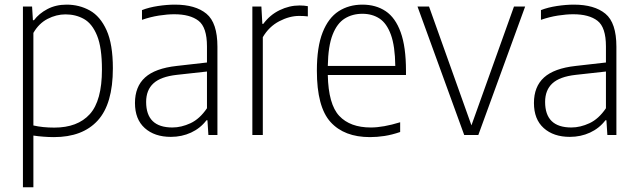

<svg xmlns="http://www.w3.org/2000/svg" viewBox="-20 -568 2684 808"><path d="M76.5 220V-540.5H115L118.5 -483H123Q144 -511 179.5 -529.8Q215 -548.5 260.5 -548.5Q313.5 -548.5 357.8 -524Q402 -499.5 428.5 -440.8Q455 -382 455 -280.5Q455 -130.5 391.2 -60.8Q327.5 9 207 9Q185.5 9 162.8 7.2Q140 5.5 120.5 2.5V220ZM208.5 -31Q306.5 -31 357.8 -87.5Q409 -144 409 -275.5Q409 -368 388.5 -418.2Q368 -468.5 333.5 -488Q299 -507.5 255.5 -507.5Q217 -507.5 180.2 -488.5Q143.5 -469.5 120.5 -429.5V-40Q159.5 -31 208.5 -31Z M699 8Q630.5 8 589.2 -29Q548 -66 548 -134.5Q548 -203.5 590.5 -242Q633 -280.5 723.5 -290.5L851 -305V-372.5Q851 -453 815.5 -480.5Q780 -508 713.5 -508Q684.5 -508 649 -502.5Q613.5 -497 577.5 -484.5V-525.5Q607 -537 645 -542.8Q683 -548.5 716 -548.5Q802.5 -548.5 848.8 -510.2Q895 -472 895 -371.5V0H857L853 -62H849Q823 -28 784 -10Q745 8 699 8ZM595 -139Q595 -31.5 705.5 -31.5Q743 -31.5 781.8 -49.5Q820.5 -67.5 851 -112.5V-267L724 -253Q656.5 -245.5 625.8 -217.2Q595 -189 595 -139Z M1042 0V-540.5H1080L1084 -467.5H1088Q1116 -505.5 1156.8 -525.2Q1197.5 -545 1240.5 -545Q1260 -545 1275.5 -542V-499Q1266.5 -500 1258.2 -500.5Q1250 -501 1239 -501Q1198 -501 1155 -478.5Q1112 -456 1086 -411.5V0Z M1537 9Q1428.5 9 1371 -54.5Q1313.5 -118 1313.5 -270.5Q1313.5 -370.5 1337.8 -431.8Q1362 -493 1405.2 -520.8Q1448.5 -548.5 1505 -548.5Q1562 -548.5 1603 -521Q1644 -493.5 1666.2 -432.2Q1688.5 -371 1688.5 -270V-252.5H1359.5Q1362 -129 1407.8 -80.2Q1453.5 -31.5 1540.5 -31.5Q1592.5 -31.5 1664 -53.5V-12.5Q1629 -0.5 1598 4.2Q1567 9 1537 9ZM1505 -510Q1463 -510 1430.8 -490Q1398.5 -470 1379.8 -422.2Q1361 -374.5 1359.5 -290.5H1643.5Q1642.5 -374 1625 -422Q1607.5 -470 1577 -490Q1546.5 -510 1505 -510Z M1933.5 0 1737 -540.5H1785.5L1964 -40.5L2143 -540.5H2190L1993 0Z M2378 8Q2309.5 8 2268.2 -29Q2227 -66 2227 -134.5Q2227 -203.5 2269.5 -242Q2312 -280.5 2402.5 -290.5L2530 -305V-372.5Q2530 -453 2494.5 -480.5Q2459 -508 2392.5 -508Q2363.5 -508 2328 -502.5Q2292.5 -497 2256.5 -484.5V-525.5Q2286 -537 2324 -542.8Q2362 -548.5 2395 -548.5Q2481.5 -548.5 2527.8 -510.2Q2574 -472 2574 -371.5V0H2536L2532 -62H2528Q2502 -28 2463 -10Q2424 8 2378 8ZM2274 -139Q2274 -31.5 2384.5 -31.5Q2422 -31.5 2460.8 -49.5Q2499.5 -67.5 2530 -112.5V-267L2403 -253Q2335.5 -245.5 2304.8 -217.2Q2274 -189 2274 -139Z"/></svg>

Font: Encode Sans SmCnd XLt
Style: Regular
Weight: 200
Width: 4
Designer: Multiple Designers
Foundry: Impallari Type
Version: Version 3.002; ttfautohint (v1.8.3) -l 8 -r 50 -G 200 -x 14 